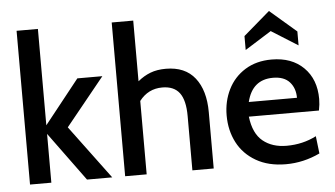

<svg xmlns="http://www.w3.org/2000/svg" viewBox="-52 -837 1627 933"><g transform="rotate(-5 761.5 -370.0)"><path d="M59 -750H163V-280L333 -494H455L266 -261L460 0H337L163 -238V0H59Z M955 -275V0H851V-265Q851 -342 824 -378Q797 -414 740 -414Q671 -414 628 -358V0H523V-750H628V-454Q657 -478 689.5 -490.5Q722 -503 765 -503Q859 -503 907 -442Q955 -381 955 -275Z M1040 -251Q1040 -320 1068.5 -377.5Q1097 -435 1151.5 -469Q1206 -503 1281 -503Q1379 -503 1437 -445.5Q1495 -388 1495 -292Q1495 -266 1489 -236H1147Q1157 -153 1202.5 -116Q1248 -79 1318 -79Q1397 -79 1463 -113L1473 -28Q1393 10 1307 10Q1222 10 1161.5 -25Q1101 -60 1070.5 -119Q1040 -178 1040 -251ZM1388 -307Q1388 -354 1361 -384Q1334 -414 1280 -414Q1179 -414 1153 -307ZM1160 -628 1289 -739 1418 -628V-560L1289 -641L1160 -560Z"/></g></svg>

Font: Cabin Medium
Style: Regular
Weight: 500
Designer: Pablo Impallari
Foundry: Pablo Impallari. http://www.impallari.com Igino Marini. http://www.ikern.com
Version: Version 2.001